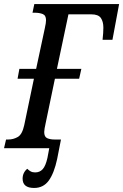

<svg xmlns="http://www.w3.org/2000/svg" viewBox="-38 -734 610 951"><path d="M131 197Q74 197 74 151Q74 121 97 102Q105 110 114 115Q123 120 136 120Q159 120 173.5 104Q188 88 197 48L206 0H-18L-8 -43H3Q28 -43 50 -55.5Q72 -68 82 -114L130 -344H49L58 -393H141L184 -594Q187 -608 188.5 -617.5Q190 -627 190 -634Q190 -658 173.5 -664.5Q157 -671 134 -671H123L132 -714H552L519 -537H470Q472 -555 473 -570Q474 -585 474 -597Q474 -627 461.5 -645Q449 -663 414 -663H301L244 -393H365L354 -344H234L189 -128Q181 -93 181 -80Q181 -56 196 -49.5Q211 -43 232 -43H264L245 54Q230 124 203.5 160.5Q177 197 131 197Z"/></svg>

Font: Noto Serif ExtraCondensed Medium
Style: Italic
Weight: 500
Width: 2
Italic angle: -12°
Designer: Monotype Design Team
Foundry: Monotype Imaging Inc.
Version: Version 2.013; ttfautohint (v1.8.4.7-5d5b)